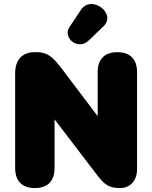

<svg xmlns="http://www.w3.org/2000/svg" viewBox="-20 -945 773 975"><path d="M157 10C222 10 257 -26 257 -91V-339L477 -51C512 -6 536 10 589 10C642 10 676 -28 676 -86V-579C676 -644 641 -680 576 -680C511 -680 476 -644 476 -579V-355L300 -588C247 -658 222 -683 151 -680C94 -678 57 -642 57 -574V-91C57 -26 92 10 157 10ZM430 -739 506 -812C573 -877 444 -974 391 -895L333 -808C296 -753 376 -687 430 -739Z"/></svg>

Font: SN Pro Black
Style: Regular
Weight: 900
Designer: Tobias Whetton
Foundry: Supernotes
Version: Version 1.001;Glyphs 3.2 (3249)